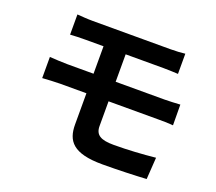

<svg xmlns="http://www.w3.org/2000/svg" viewBox="-127 -908 1254 1117"><g transform="rotate(20 500.0 -350.0)"><path d="M515 -322H820C842 -322 887 -322 915 -319L914 -447C888 -445 838 -443 817 -443H515V-613H750C786 -613 814 -611 840 -610V-735C817 -732 784 -730 750 -730H269C233 -730 201 -733 172 -735V-610C201 -612 233 -613 269 -613H378V-443H215C184 -443 134 -446 106 -448V-317C136 -319 187 -322 215 -322H378V-129C378 -28 423 35 606 35C700 35 813 31 878 27L887 -108C807 -100 719 -94 629 -94C549 -94 515 -114 515 -169Z"/></g></svg>

Font: Noto Sans Mono CJK JP Bold
Style: Regular
Weight: 700
Designer: Ryoko NISHIZUKA (kana & ideographs); Paul D. Hunt (Latin, Greek & Cyrillic); Wenlong ZHANG (bopomofo); Sandoll Communica
Foundry: Adobe Systems Incorporated
Version: Version 1.004;PS 1.004;hotconv 1.0.82;makeotf.lib2.5.63406